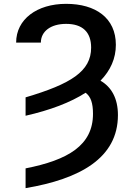

<svg xmlns="http://www.w3.org/2000/svg" viewBox="-20 -757 690 990"><path d="M111.9 -255V-160.2C238.6 -188.9 343.4 -228.7 421.2 -278.8C448.5 -258.9 459.5 -224.4 459.5 -170.1C459.5 -7.5 330.6 68.2 111.9 111.2V213.1C390.6 166.2 588.1 58.9 588.1 -163.7C588.1 -249.3 555 -308.2 498.2 -340.9C549.7 -393.8 577.4 -455.6 577.4 -525.9C577.4 -664.4 473 -737.2 321 -737.2C170.8 -737.2 63.2 -658 63.2 -537.3H190.7C190.7 -595.2 241.5 -633.9 321 -633.9C405.2 -633.9 449.9 -592 449.9 -511.4C449.9 -389.2 345.9 -324.2 111.9 -255Z"/></svg>

Font: Magic Ui Pro Semi Bold
Style: Regular
Weight: 600
Designer: Stefan Endress, Andreas Faust
Version: Version 1.000;FEAKit 1.0